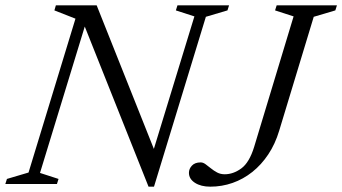

<svg xmlns="http://www.w3.org/2000/svg" viewBox="-34 -690 1284 720"><path d="M550 -114 533 -99 695 -628.5 625.5 -651 631.5 -670H825L819 -651L738 -627L543.5 10H523L271.5 -621.5L290 -610.5L116 -41.5L185.5 -19L179.5 0H-14L-8 -19L73 -43L249 -620L170 -651L175.5 -670H328.5ZM1013 -200Q998 -150 972 -111Q946 -72 912 -45Q878 -18 838 -4Q798 10 754.5 10Q719.5 10 697 -4.5Q674.5 -19 674.5 -42Q674.5 -57 685.8 -69Q697 -81 718.5 -81Q727.5 -81 736.8 -74.2Q746 -67.5 756.8 -58.8Q767.5 -50 780.2 -43.2Q793 -36.5 808.5 -36.5Q841 -36.5 871 -58.5Q901 -80.5 919 -139L1067 -628.5L997.5 -651L1003.5 -670H1229.5L1223.5 -651L1142.5 -627Z"/></svg>

Font: Newsreader 18pt
Style: Italic
Weight: 400
Italic angle: -17°
Version: Version 1.003